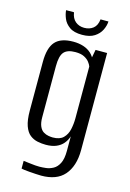

<svg xmlns="http://www.w3.org/2000/svg" viewBox="-116 -692 588 867"><g transform="rotate(15 178.5 -258.5)"><path d="M167 117Q156 117 141 116Q126 115 111.5 114Q97 113 86.5 111.5Q76 110 73 109V73Q85 74 107.5 77Q130 80 148 80Q162 80 179 78Q196 76 212.5 67Q229 58 239.5 37Q250 16 250 -21V-89Q244 -70 231.5 -55Q219 -40 199 -31.5Q179 -23 150 -23Q131 -23 111.5 -27Q92 -31 76 -43.5Q60 -56 50.5 -82.5Q41 -109 41 -154V-381Q41 -447 67 -476Q93 -505 151 -505Q177 -505 198.5 -498Q220 -491 235 -477Q250 -463 258 -442H247L257 -495H311V-42Q311 -3 301.5 26.5Q292 56 274 76.5Q256 97 229 107Q202 117 167 117ZM172 -63Q205 -63 221.5 -79.5Q238 -96 243.5 -121.5Q249 -147 249 -173V-415Q246 -424 237.5 -435Q229 -446 213.5 -454Q198 -462 172 -462Q135 -462 119 -444Q103 -426 103 -378V-139Q103 -113 110 -97Q117 -81 128.5 -74Q140 -67 152 -65Q164 -63 172 -63ZM180 -545Q142 -545 121 -560Q100 -575 91.5 -596Q83 -617 82 -634H119Q123 -606 140 -592Q157 -578 181 -578Q206 -578 223 -591.5Q240 -605 243 -634H280Q279 -614 269 -593.5Q259 -573 237.5 -559Q216 -545 180 -545Z"/></g></svg>

Font: Alumni Sans
Style: Regular
Weight: 400
Designer: Robert E. Leuschke
Foundry: Robert E. Leuschke
Version: Version 1.018